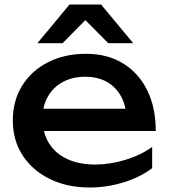

<svg xmlns="http://www.w3.org/2000/svg" viewBox="-20 -819 750 853"><path d="M378 14Q279 14 202 -23.5Q125 -61 81 -128Q37 -195 37 -284Q37 -372 78.5 -438.5Q120 -505 193.5 -542.5Q267 -580 362 -580Q457 -580 526.5 -537.5Q596 -495 634 -418Q672 -341 672 -237H139V-336H607L542 -299Q539 -355 515.5 -395Q492 -435 452.5 -456.5Q413 -478 359 -478Q302 -478 259.5 -455Q217 -432 193 -390.5Q169 -349 169 -292Q169 -229 197.5 -183Q226 -137 278.5 -112.5Q331 -88 403 -88Q468 -88 536 -108.5Q604 -129 656 -166V-72Q604 -32 529.5 -9Q455 14 378 14ZM289 -799H429L572 -627H461L331 -758H387L258 -627H146Z"/></svg>

Font: Unbounded
Style: Regular
Weight: 400
Designer: Luke Prowse, Jean-Baptiste Morizot, Fátima Lázaro, Florian Runge
Foundry: NaN
Version: Version 1.701;gftools[0.9.28.dev5+ged2979d]